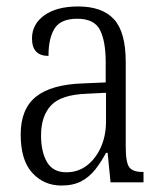

<svg xmlns="http://www.w3.org/2000/svg" viewBox="-20 -564 503 594"><path d="M170 10Q116 10 80 -29Q44 -68 44 -148Q44 -227 91.5 -265Q139 -303 238 -306L307 -309V-372Q307 -436 289.5 -471Q272 -506 219 -506Q168 -506 149 -476Q130 -446 130 -391Q79 -391 79 -445Q79 -489 117 -516.5Q155 -544 222 -544Q296 -544 332.5 -504.5Q369 -465 369 -372V-110Q369 -61 380 -46.5Q391 -32 421 -32H424V0H322L313 -91H308Q293 -63 275 -40Q257 -17 232 -3.5Q207 10 170 10ZM185 -31Q222 -31 249.5 -52.5Q277 -74 292.5 -109.5Q308 -145 308 -188V-277L248 -274Q169 -271 138 -238Q107 -205 107 -145Q107 -94 125.5 -62.5Q144 -31 185 -31Z"/></svg>

Font: Noto Serif Lao Condensed Light
Style: Regular
Weight: 300
Width: 3
Designer: Monotype Design Team
Foundry: Monotype Imaging Inc.
Version: Version 2.003; ttfautohint (v1.8.4.7-5d5b)